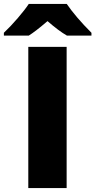

<svg xmlns="http://www.w3.org/2000/svg" viewBox="-66 -951 483 971"><path d="M77.1 0V-713.9H271V0ZM272.5 -771Q231.4 -794.4 174.3 -844.2Q113.3 -792 79.6 -771H-46.4V-785.2Q-12.7 -816.9 24.2 -859.9Q61 -902.8 79.6 -931.2H271.5Q317.4 -864.3 396.5 -785.2V-771Z"/></svg>

Font: OpenSansExtrabold
Style: Regular
Weight: 800
Foundry: Ascender Corporation
Version: Version 1.10